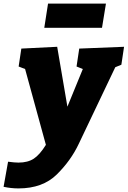

<svg xmlns="http://www.w3.org/2000/svg" viewBox="-79 -806 712 1071"><path d="M613 -545 598 -445 564 -431 361 -5Q317 89 238 167Q159 245 24 245Q-17 245 -59 236L-34 96Q3 101 24 101Q76 101 109.5 79Q143 57 177 2L61 -421L25 -435L40 -535L240 -545L297 -211L383 -421L348 -435L363 -535ZM189 -786H512L490 -651H168Z"/></svg>

Font: Bitter Pro Black
Style: Italic
Weight: 900
Italic angle: -9°
Designer: Sol Matas, and Bitter project Authors
Foundry: Sol Matas
Version: Version 1.010